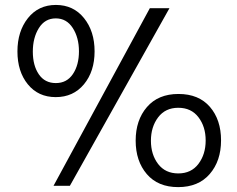

<svg xmlns="http://www.w3.org/2000/svg" viewBox="-20 -747 957 774"><path d="M871.1 -181.2Q871.1 -98.1 825.4 -45.4Q779.8 7.3 698.2 7.3Q616.7 7.3 571.8 -45.2Q526.9 -97.7 526.9 -180.2Q526.9 -262.7 572.3 -315.4Q617.7 -368.2 699.5 -368.2Q781.2 -368.2 826.2 -316.2Q871.1 -264.2 871.1 -181.2ZM617.4 -85.9Q646.5 -47.9 698.7 -47.9Q751 -47.9 780 -86.4Q809.1 -125 809.1 -180.7Q809.1 -236.3 780 -274.4Q751 -312.5 698.7 -312.5Q646.5 -312.5 617.4 -273.9Q588.4 -235.4 588.4 -179.7Q588.4 -124 617.4 -85.9ZM195.8 2 584 -713.9H663.1L261.7 2ZM361.3 -540Q361.3 -459 318.4 -407.2Q275.4 -355.5 204.8 -355.5Q134.3 -355.5 92.3 -407Q50.3 -458.5 50.3 -539.6Q50.3 -620.6 92.5 -673.8Q134.8 -727.1 205.3 -727.1Q275.9 -727.1 318.6 -674.1Q361.3 -621.1 361.3 -540ZM136.5 -447.5Q160.6 -412.1 205.1 -412.1Q249.5 -412.1 273.9 -448.5Q298.3 -484.9 298.3 -540Q298.3 -595.2 273.4 -634Q248.5 -672.9 204.8 -672.9Q161.1 -672.9 136.7 -633.8Q112.3 -594.7 112.3 -538.8Q112.3 -482.9 136.5 -447.5Z"/></svg>

Font: Oxygen
Style: Normal
Weight: 400
Designer: Vernon Adams
Foundry: Vernon Adams
Version: Version Release 0.2.2 webfont; ttfautohint (v0.8.52-bc40) -l